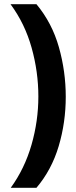

<svg xmlns="http://www.w3.org/2000/svg" viewBox="-20 -724 360 911"><path d="M31 167Q97 76 129.5 -37Q162 -150 162 -266Q162 -383 130 -497.5Q98 -612 30 -704H153Q227 -615 259.5 -500Q292 -385 292 -265Q292 -143 258.5 -30.5Q225 82 153 167Z"/></svg>

Font: Noto Sans Syriac
Style: Bold
Weight: 700
Designer: Patrick Giasson and the Monotype Design Team
Foundry: Monotype Imaging Inc.
Version: Version 3.000; ttfautohint (v1.8.4.7-5d5b)